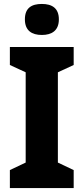

<svg xmlns="http://www.w3.org/2000/svg" viewBox="-20 -952 423 972"><path d="M192 -932C140 -932 106 -912 106 -854C106 -797 141 -775 192 -775C242 -775 278 -797 278 -854C278 -911 243 -932 192 -932ZM353 0V-91L273 -129V-586L353 -623V-714H30V-623L110 -586V-129L30 -91V0Z"/></svg>

Font: Noto Sans Gurmukhi UI SemiCondensed ExtraBold
Style: Regular
Weight: 800
Width: 4
Designer: Jelle Bosma - Monotype Design Team
Foundry: Monotype Imaging Inc.
Version: Version 2.004